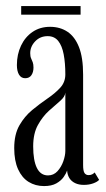

<svg xmlns="http://www.w3.org/2000/svg" viewBox="-20 -618 358 648"><path d="M128.5 10Q99.5 10 76.8 -4Q54 -18 41 -46.8Q28 -75.5 28 -118Q28 -164.5 45.5 -195Q63 -225.5 88.8 -246.8Q114.5 -268 140.2 -285.5Q166 -303 183.2 -321.8Q200.5 -340.5 200.5 -367Q200.5 -405 195 -434.2Q189.5 -463.5 176.5 -479.8Q163.5 -496 141 -496Q115.5 -496 98.8 -478.5Q82 -461 82 -438.5Q82 -427.5 85 -421Q88 -414.5 90.5 -407.8Q93 -401 93 -390Q93 -374.5 86 -364.2Q79 -354 65 -354Q51.5 -354 44.2 -366Q37 -378 37 -398.5Q37 -434.5 51 -464Q65 -493.5 90.2 -510.5Q115.5 -527.5 149 -527.5Q182.5 -527.5 207.5 -511Q232.5 -494.5 246.5 -459.2Q260.5 -424 260.5 -366V-61Q260.5 -41 265.2 -34Q270 -27 279 -27Q286.5 -27 291.8 -30Q297 -33 299.5 -36L314.5 -11Q309 -4.5 294.8 0.8Q280.5 6 263 6Q246 6 233.5 0Q221 -6 214.2 -16.8Q207.5 -27.5 206.5 -42.5Q203.5 -33 194.8 -20.5Q186 -8 170 1Q154 10 128.5 10ZM142 -26Q161 -26 174 -40.2Q187 -54.5 193.8 -74Q200.5 -93.5 200.5 -108.5V-305.5Q199.5 -291.5 182.8 -277.2Q166 -263 145 -244Q124 -225 108 -196.2Q92 -167.5 92 -124Q92 -76.5 104.5 -51.2Q117 -26 142 -26ZM51.5 -568.5V-597.5H252V-568.5Z"/></svg>

Font: Imbue 24pt Light
Style: Regular
Weight: 300
Designer: Tyler Finck
Foundry: Etcetera Type Company
Version: Version 1.102